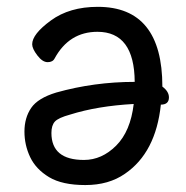

<svg xmlns="http://www.w3.org/2000/svg" viewBox="-20 -512 540 556"><path d="M227.1 23.9Q160.2 23.9 122.1 1Q84 -22 67.4 -56.9Q50.8 -91.8 50.8 -130.9Q50.8 -170.9 70.3 -199.5Q89.8 -228 143.1 -244.1Q252.9 -274.9 370.1 -274.9Q369.1 -419.9 262.2 -419.9Q180.2 -419.9 138.2 -342.8Q132.8 -332 117.9 -332Q103 -332 88.1 -351.6Q73.2 -371.1 73.2 -383.8Q73.2 -413.1 127.2 -452.6Q181.2 -492.2 263.2 -492.2Q450.2 -492.2 450.2 -261.2Q469.2 -247.1 469.2 -230Q469.2 -209 445.8 -209Q431.2 -69.8 341.8 -8.8Q294.9 23.9 227.1 23.9ZM223.1 -48.8Q274.9 -48.8 316.4 -90.3Q357.9 -131.8 367.2 -210.9Q262.2 -205.1 183.1 -180.2Q148.9 -170.9 138.9 -159.9Q128.9 -148.9 128.9 -127Q128.9 -48.8 223.1 -48.8Z"/></svg>

Font: LXGW WenKai Mono GB Screen
Style: Regular
Weight: 400
Monospace: yes
Designer: LXGW / Fontworks Inc.
Foundry: LXGW / Fontworks Inc.
Version: Version 1.510;January 18,2025